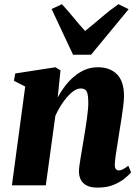

<svg xmlns="http://www.w3.org/2000/svg" viewBox="-20 -864 652 895"><path d="M249 -410Q263.5 -437 282.5 -462Q301.5 -487 325 -507Q348.5 -527 376.2 -538.8Q404 -550.5 436 -550.5Q492.5 -550.5 525.2 -517.8Q558 -485 558 -416.5Q558 -397 554.2 -367.2Q550.5 -337.5 545.5 -305.8Q540.5 -274 536 -247Q532.5 -222 527.8 -194.2Q523 -166.5 519.5 -141Q516 -115.5 515 -98Q515 -80 521 -74.8Q527 -69.5 533.5 -69.5Q542 -69.5 552.2 -74.5Q562.5 -79.5 578 -91.5L591 -60.5Q583.5 -51 563.5 -34Q543.5 -17 511.5 -3.2Q479.5 10.5 435 10.5Q402 10.5 383 0Q364 -10.5 356 -27.5Q348 -44.5 348 -64.5Q348 -74.5 350.2 -91.8Q352.5 -109 356 -130.2Q359.5 -151.5 363.5 -174Q367.5 -196.5 370.5 -216.5Q374 -238 377.8 -261.5Q381.5 -285 384.8 -308.2Q388 -331.5 390 -352.8Q392 -374 391.5 -391Q391 -414.5 387.8 -427.5Q384.5 -440.5 376.8 -446Q369 -451.5 356 -451.5Q341 -451.5 324.8 -440.8Q308.5 -430 292.8 -411.8Q277 -393.5 262.8 -370.8Q248.5 -348 238 -324L193.5 0H35.5L97.5 -460.5L45 -487.5L51 -521.5L238.5 -550.5L262 -536ZM320.5 -609 220.5 -822 268.5 -844.5Q295 -816 322 -783Q349 -750 376.5 -719.5Q416 -751 453.5 -783.5Q491 -816 532 -844.5L579.5 -821L404.5 -609Z"/></svg>

Font: Merriweather 60pt Black
Style: Italic
Weight: 900
Italic angle: -7.8°
Version: Version 2.101